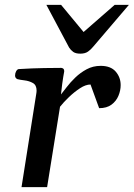

<svg xmlns="http://www.w3.org/2000/svg" viewBox="-20 -764 546 784"><path d="M229 -378.4Q238.3 -389.6 252.7 -408.7Q267.1 -427.7 287.6 -447.5Q308.1 -467.3 334 -481.2Q359.9 -495.1 391.1 -495.1Q432.1 -495.1 452.4 -471.7Q472.7 -448.2 472.7 -416.5Q472.7 -394.5 463.6 -372.8Q454.6 -351.1 435.3 -336.7Q416 -322.3 384.8 -322.3L349.6 -418.9Q330.1 -418.9 306.9 -403.8Q283.7 -388.7 261.7 -367.7Q239.7 -346.7 225.1 -328.1L172.4 0H67.9L127.9 -379.9Q129.4 -388.2 129.4 -394Q129.4 -416.5 114.3 -425Q99.1 -433.6 80.3 -435.8Q61.5 -438 50.8 -440.9Q41.5 -445.3 41.5 -455.6Q41.5 -465.3 46.1 -473.4Q50.8 -481.4 56.6 -481.9Q113.3 -485.4 160.6 -486.1Q208 -486.8 230 -486.8Q233.9 -486.8 238 -483.9Q242.2 -481 242.2 -472.2Q242.2 -472.2 238.3 -450.2Q234.4 -428.2 229 -378.4ZM308.1 -544.9Q289.1 -544.9 279.1 -552Q269 -559.1 262.2 -569.8L169.4 -744.1H229.5L321.3 -633.3L448.2 -744.1H506.3L361.3 -574.2Q351.6 -562 339.6 -553.5Q327.6 -544.9 308.1 -544.9Z"/></svg>

Font: Gelasio Medium
Style: Italic
Weight: 500
Italic angle: -8.5°
Designer: Eben Sorkin
Foundry: Eben Sorkin
Version: Version 1.008